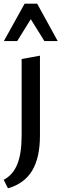

<svg xmlns="http://www.w3.org/2000/svg" viewBox="-32 -729 332 1038"><path d="M85 4V-410L184 -428V4Q184 124 141.5 194Q99 264 11 289L-12 243Q38 217 61.5 159Q85 101 85 4ZM208 -507 119 -650 101 -709H169L280 -507ZM-11 -507 101 -709H169L151 -652L61 -507Z"/></svg>

Font: Ysabeau Office SemiBold
Style: Regular
Weight: 600
Designer: Christian Thalmann (Catharsis Fonts)
Version: Version 2.001;gftools[0.9.30]; featfreeze: tnum,lnum,ss02